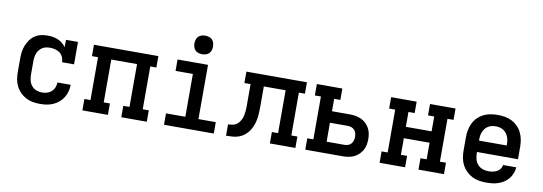

<svg xmlns="http://www.w3.org/2000/svg" viewBox="-58 -1137 4315 1527"><g transform="rotate(10 2100.0 -373.5)"><path d="M298 8Q268 8 239.5 3Q211 -2 185 -15.5Q159 -29 138 -50Q117 -71 104 -97Q91 -123 86 -152Q81 -181 81 -210V-320Q81 -347 84.5 -374Q88 -401 98 -426Q108 -451 124 -473.5Q140 -496 162.5 -511Q185 -526 211.5 -532Q238 -538 265 -538Q287 -538 308 -534.5Q329 -531 348.5 -523Q368 -515 384.5 -501.5Q401 -488 414 -471V-530H511V-349H414Q414 -370 405.5 -390Q397 -410 380.5 -422.5Q364 -435 343.5 -440.5Q323 -446 302 -446Q286 -446 270 -443Q254 -440 240 -431.5Q226 -423 215.5 -410.5Q205 -398 199 -383Q193 -368 190.5 -352Q188 -336 188 -320V-210Q188 -186 193.5 -162.5Q199 -139 214 -120.5Q229 -102 251.5 -93Q274 -84 298 -84Q318 -84 338.5 -90Q359 -96 374.5 -110Q390 -124 398 -143.5Q406 -163 406 -184Q406 -184 406 -184Q406 -184 406 -184H513Q513 -184 513 -184Q513 -184 513 -184Q513 -157 506 -130.5Q499 -104 484.5 -80.5Q470 -57 449 -39.5Q428 -22 403.5 -11Q379 0 352 4Q325 8 298 8Z M640 0V-92H689V-438H640V-530H1160V-438H1111V-92H1160V0H954V-92H1004V-438H796V-92H846V0Z M1299 0V-92H1455V-438H1315V-530H1561V-92H1701V0ZM1500 -605Q1485 -605 1470 -609.5Q1455 -614 1444.5 -624.5Q1434 -635 1429.5 -650Q1425 -665 1425 -680Q1425 -695 1429.5 -710Q1434 -725 1444.5 -735.5Q1455 -746 1470 -750.5Q1485 -755 1500 -755Q1515 -755 1530 -750.5Q1545 -746 1555.5 -735.5Q1566 -725 1570.5 -710Q1575 -695 1575 -680Q1575 -665 1570.5 -650Q1566 -635 1555.5 -624.5Q1545 -614 1530 -609.5Q1515 -605 1500 -605Z M1800 0V-92Q1816 -92 1832.5 -94.5Q1849 -97 1863 -105Q1877 -113 1887 -126Q1897 -139 1904 -153.5Q1911 -168 1914 -184Q1917 -200 1919 -216Q1921 -232 1921 -248.5Q1921 -265 1921 -281Q1921 -281 1921 -281Q1921 -281 1921 -281V-283Q1921 -283 1921 -283Q1921 -283 1921 -283V-438H1871V-530H2360V-438H2311V-92H2360V0H2154V-92H2204V-438H2028V-283Q2028 -257 2027 -230.5Q2026 -204 2022 -178Q2018 -152 2009 -126.5Q2000 -101 1985.5 -79Q1971 -57 1950 -39.5Q1929 -22 1904.5 -13Q1880 -4 1853.5 -2Q1827 0 1800 0Z M2440 0V-92H2489V-438H2440V-530H2646V-438H2596V-338H2741Q2764 -338 2787 -334Q2810 -330 2831.5 -320.5Q2853 -311 2870 -295Q2887 -279 2898.5 -258.5Q2910 -238 2914.5 -215Q2919 -192 2919 -169Q2919 -146 2914.5 -122.5Q2910 -99 2898.5 -79Q2887 -59 2870 -43Q2853 -27 2831.5 -17Q2810 -7 2787 -3.5Q2764 0 2741 0ZM2596 -92H2741Q2756 -92 2770 -97Q2784 -102 2794 -113.5Q2804 -125 2808 -139.5Q2812 -154 2812 -169Q2812 -184 2808 -198.5Q2804 -213 2794 -224Q2784 -235 2770 -240Q2756 -245 2741 -245H2596Z M3040 0V-92H3089V-438H3040V-530H3246V-438H3196V-318H3404V-438H3354V-530H3560V-438H3511V-92H3560V0H3354V-92H3404V-226H3196V-92H3246V0Z M3902 8Q3873 8 3843.5 3Q3814 -2 3788 -15Q3762 -28 3740.5 -49Q3719 -70 3705.5 -96Q3692 -122 3686.5 -151.5Q3681 -181 3681 -210V-320Q3681 -349 3686.5 -378Q3692 -407 3705 -433.5Q3718 -460 3739 -481Q3760 -502 3786 -515Q3812 -528 3841.5 -533Q3871 -538 3900 -538Q3929 -538 3958.5 -533Q3988 -528 4014 -515Q4040 -502 4061 -481Q4082 -460 4095 -433.5Q4108 -407 4113.5 -378Q4119 -349 4119 -320V-219H3788V-210Q3788 -186 3794 -162Q3800 -138 3816 -119.5Q3832 -101 3855 -92.5Q3878 -84 3902 -84Q3920 -84 3937.5 -87Q3955 -90 3970.5 -98Q3986 -106 3997 -120.5Q4008 -135 4010 -153H4117Q4115 -128 4106 -104.5Q4097 -81 4081.5 -61.5Q4066 -42 4045 -28Q4024 -14 4000.5 -6Q3977 2 3952 5Q3927 8 3902 8ZM4012 -311V-320Q4012 -336 4009.5 -352Q4007 -368 4001 -382.5Q3995 -397 3985 -409.5Q3975 -422 3961 -430.5Q3947 -439 3931.5 -442.5Q3916 -446 3900 -446Q3884 -446 3868.5 -442.5Q3853 -439 3839 -430.5Q3825 -422 3815 -409.5Q3805 -397 3799 -382.5Q3793 -368 3790.5 -352Q3788 -336 3788 -320V-311Z"/></g></svg>

Font: Iosevka Slab Semibold Extended
Style: Regular
Weight: 600
Width: 7
Monospace: yes
Designer: Belleve Invis
Foundry: Belleve Invis
Version: Version 11.1.0; ttfautohint (v1.8.3)